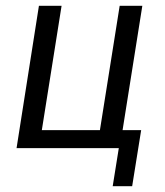

<svg xmlns="http://www.w3.org/2000/svg" viewBox="-20 -510 568 661"><path d="M368 131 389 0H37L114 -490H192L124 -62H324L392 -490H470L402 -62H466L435 131Z"/></svg>

Font: Nunito Sans 10pt Condensed
Style: Italic
Weight: 400
Width: 3
Italic angle: -9°
Designer: Vernon Adams
Foundry: Vernon Adams
Version: Version 3.101;gftools[0.9.27]